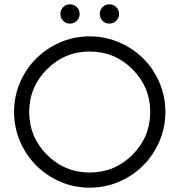

<svg xmlns="http://www.w3.org/2000/svg" viewBox="-20 -859 829 887"><path d="M674 -342Q674 -457 592 -539Q510 -621 394 -621Q279 -621 197 -539Q115 -457 115 -342Q115 -226 197 -144Q279 -62 394 -62Q510 -62 592 -144Q674 -226 674 -342ZM716.5 -478Q744 -414 744 -342Q744 -270 716.5 -206Q689 -142 641.5 -94.5Q594 -47 530 -19.5Q466 8 394 8Q322 8 258.5 -19.5Q195 -47 147.5 -94.5Q100 -142 72.5 -206Q45 -270 45 -342Q45 -414 72.5 -478Q100 -542 147.5 -589Q195 -636 258.5 -663.5Q322 -691 394 -691Q466 -691 530 -663.5Q594 -636 641.5 -589Q689 -542 716.5 -478ZM485 -839Q504 -839 517 -826Q530 -813 530 -794.5Q530 -776 517 -763Q504 -750 485 -750Q466 -750 453.5 -763Q441 -776 441 -794.5Q441 -813 453.5 -826Q466 -839 485 -839ZM303 -839Q322 -839 335 -826Q348 -813 348 -794.5Q348 -776 335 -763Q322 -750 303 -750Q284 -750 271.5 -763Q259 -776 259 -794.5Q259 -813 271.5 -826Q284 -839 303 -839Z"/></svg>

Font: Puffins on Iceburgs
Style: Regular
Weight: 400
Version: Version 1.0